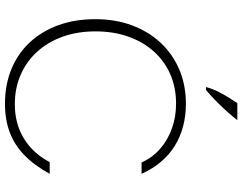

<svg xmlns="http://www.w3.org/2000/svg" viewBox="-121 -847 973 771"><g transform="rotate(90 365.5 -461.5)"><path d="M397 5Q320 5 257.5 -20.8Q195 -46.5 150.2 -94.5Q105.5 -142.5 81.2 -209.2Q57 -276 57 -358Q57 -438.5 81.8 -505Q106.5 -571.5 151.8 -620Q197 -668.5 259.2 -695Q321.5 -721.5 397 -721.5Q445 -721.5 487.5 -710.2Q530 -699 565.8 -676.8Q601.5 -654.5 629.8 -621.2Q658 -588 678 -543.5H632.5Q613 -587 577.5 -618Q542 -649 495.5 -665.5Q449 -682 396 -682Q331.5 -682 278.2 -658.8Q225 -635.5 186.5 -592.5Q148 -549.5 127 -490Q106 -430.5 106 -358.5Q106 -286.5 127.2 -227Q148.5 -167.5 187.5 -124.5Q226.5 -81.5 280.2 -58Q334 -34.5 399 -34.5Q476 -34.5 535.8 -70.8Q595.5 -107 631 -174.5H678Q644 -112.5 603 -72.8Q562 -33 511.2 -14Q460.5 5 397 5ZM329.5 -802.5Q337 -829.5 349.2 -853.5Q361.5 -877.5 374 -896.8Q386.5 -916 394 -928H462.5Q451 -913 433.5 -893Q416 -873 393.2 -850Q370.5 -827 342 -802.5Z"/></g></svg>

Font: Russolo 10pt ExtraLight
Style: Regular
Weight: 200
Designer: Micah Stupak-Hahn
Version: Version 1.000